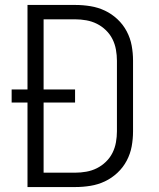

<svg xmlns="http://www.w3.org/2000/svg" viewBox="-20 -755 640 775"><path d="M91 0V-341H27V-394H91V-735H284Q315 -735 345.5 -730Q376 -725 403.5 -712Q431 -699 454 -677.5Q477 -656 491.5 -628.5Q506 -601 511.5 -571Q517 -541 517 -510V-225Q517 -194 511.5 -164Q506 -134 491.5 -106.5Q477 -79 454 -57.5Q431 -36 403.5 -23Q376 -10 345.5 -5Q315 0 284 0ZM156 -58H284Q306 -58 328.5 -62Q351 -66 371 -76Q391 -86 407.5 -102Q424 -118 434 -138Q444 -158 448 -180.5Q452 -203 452 -225V-510Q452 -532 448 -554.5Q444 -577 434 -597Q424 -617 407.5 -633Q391 -649 371 -659Q351 -669 328.5 -673Q306 -677 284 -677H156V-394H283V-341H156Z"/></svg>

Font: Iosevka Light Extended
Style: Regular
Weight: 300
Width: 7
Monospace: yes
Designer: Belleve Invis
Foundry: Belleve Invis
Version: Version 32.5.0; ttfautohint (v1.8.4)